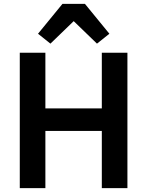

<svg xmlns="http://www.w3.org/2000/svg" viewBox="-20 -970 759 990"><path d="M505 0V-295H214V0H82V-698H214V-411H505V-698H637V0ZM302 -950H418L544 -796L480 -745L360 -861L240 -745L176 -796Z"/></svg>

Font: IBM Plex Sans SemiBold
Style: Regular
Weight: 600
Designer: Mike Abbink, Paul van der Laan, Pieter van Rosmalen
Foundry: Bold Monday
Version: Version 3.201